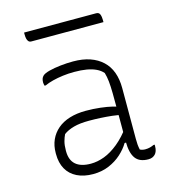

<svg xmlns="http://www.w3.org/2000/svg" viewBox="-110 -820 820 919"><g transform="rotate(-15 300.0 -360.0)"><path d="M479 -352Q479 -321 479 -289.5Q479 -258 479 -226.5Q479 -195 479 -163.5Q479 -132 479 -100Q479 -84 480 -72Q481 -60 484 -46Q490 -43 496.5 -41.5Q503 -40 510 -40Q523 -40 534 -43Q545 -46 553 -50H559Q559 -49 559 -47Q559 -45 559 -43Q559 -29 555.5 -19Q552 -9 546 -3Q540 3 532 6.5Q524 10 512 10Q491 10 475 3.5Q459 -3 449 -16.5Q439 -30 434 -51Q429 -72 429 -100Q429 -138 429 -181Q429 -224 429 -252Q429 -306 428.5 -340.5Q428 -375 425.5 -399Q423 -423 417 -443Q404 -458 384 -467.5Q364 -477 337.5 -481.5Q311 -486 276 -486Q248 -486 220.5 -482.5Q193 -479 169.5 -473Q146 -467 129 -459H123Q122 -463 121 -467Q120 -471 120 -475Q120 -486 122.5 -493.5Q125 -501 131 -507Q140 -516 165 -522.5Q190 -529 222 -532.5Q254 -536 284 -536Q332 -536 368 -523.5Q404 -511 429 -487.5Q454 -464 466.5 -430Q479 -396 479 -352ZM141 -130Q141 -85 166.5 -63Q192 -41 241 -41Q274 -41 308.5 -54Q343 -67 378.5 -96Q414 -125 448 -172V-95H422Q406 -68 379.5 -44Q353 -20 317.5 -5Q282 10 239 10Q193 10 159.5 -6.5Q126 -23 108.5 -54Q91 -85 91 -129V-134Q91 -170 104 -199Q117 -228 141.5 -249Q166 -270 201.5 -281Q237 -292 282 -292Q319 -292 353.5 -288Q388 -284 412.5 -278Q437 -272 445 -267Q451 -264 453 -258Q455 -252 455 -244.5Q455 -237 454 -226Q426 -233 398 -236Q370 -239 342 -240.5Q314 -242 285 -242Q239 -242 208.5 -233.5Q178 -225 158 -210Q151 -196 146 -177.5Q141 -159 141 -133ZM94 -730H451Q465 -730 469.5 -718.5Q474 -707 474 -690Q474 -689 474 -687Q474 -685 474 -683.5Q474 -682 474 -680H117Q108 -680 103 -685.5Q98 -691 96 -700Q94 -709 94 -720Q94 -722 94 -723.5Q94 -725 94 -727Q94 -729 94 -730Z"/></g></svg>

Font: Recursive Monospace Casual Light
Style: Regular
Weight: 300
Version: Version 1.047